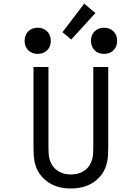

<svg xmlns="http://www.w3.org/2000/svg" viewBox="-20 -1040 707 1070"><path d="M507.2 -865.2Q527.3 -885.4 559.9 -885.4Q592.4 -885.4 612.6 -865.2Q632.8 -845.1 632.8 -812.5Q632.8 -779.9 612.6 -759.8Q592.4 -739.6 559.9 -739.6Q527.3 -739.6 507.2 -759.8Q487 -779.9 487 -812.5Q487 -845.1 507.2 -865.2ZM137.4 -865.2Q157.6 -885.4 190.1 -885.4Q222.7 -885.4 242.8 -865.2Q263 -845.1 263 -812.5Q263 -779.9 242.8 -759.8Q222.7 -739.6 190.1 -739.6Q157.6 -739.6 137.4 -759.8Q117.2 -779.9 117.2 -812.5Q117.2 -845.1 137.4 -865.2ZM449.2 -1019.5 511.7 -967.4 377 -819.7 328.1 -860.7ZM583.3 -219.4ZM166.7 -219.4V-666.7H250V-219.4Q250 -177.1 255.2 -156.2Q265 -115.9 296.5 -91.8Q328.1 -67.7 375 -67.7Q421.9 -67.7 453.5 -91.8Q485 -115.9 494.8 -156.2Q500 -177.1 500 -219.4V-666.7H583.3V-219.4Q583.3 -168 577.5 -139.3Q563.8 -72.3 510.4 -30.9Q457 10.4 375 10.4Q293 10.4 239.6 -30.9Q186.2 -72.3 172.5 -139.3Q166.7 -168 166.7 -219.4ZM250 -219.4Z"/></svg>

Font: Monoid
Style: Regular
Weight: 400
Width: 4
Monospace: yes
Designer: Andreas Larsen (@larsenwork)
Version: Version 0.61